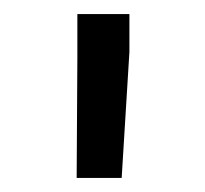

<svg xmlns="http://www.w3.org/2000/svg" viewBox="-20 -770 292 273"><path d="M89 -517 90 -688V-750H164V-696L153 -517Z"/></svg>

Font: Freesentation 5 Medium
Style: Regular
Weight: 500
Designer: glyphs from Roboto by Christian Robertson / Hangul glyphs from Noto Sans CJK(Source Han Sans) by Jang Soo-young and Kang
Foundry: PT&
Version: Version 2.001